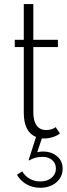

<svg xmlns="http://www.w3.org/2000/svg" viewBox="-20 -659 325 934"><path d="M51.8 -465.3H95.7V-639.2H142.1V-465.3H261.7V-430.2H142.1V-112.3Q142.1 -70.8 158.2 -48.6Q174.3 -26.4 204.6 -26.4Q232.4 -26.4 251 -40.5L271.5 -9.8Q258.3 1 237.3 7.8Q216.3 14.6 194.3 14.6Q187 14.6 183.6 14.2L161.1 81.5Q174.8 78.1 189 78.1Q229.5 78.1 257.1 100.8Q284.7 123.5 284.7 161.6Q284.7 202.1 253.9 228.3Q223.1 254.4 175.8 254.4Q139.2 254.4 109.4 237.8Q79.6 221.2 62.5 190.9L88.4 174.8Q101.6 197.8 124.5 210.7Q147.5 223.6 175.8 223.6Q209.5 223.6 230.7 206.1Q252 188.5 252 161.1Q252 135.7 233.9 119.9Q215.8 104 187.5 104Q149.9 104 121.6 121.6L119.1 120.1L155.3 7.3Q95.7 -17.1 95.7 -110.8V-430.2H51.8Z"/></svg>

Font: Spartan MB Light
Style: Regular
Weight: 300
Designer: Matt Bailey, Mirko Velimirovic
Foundry: Matt Bailey
Version: Version 1.005